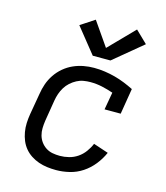

<svg xmlns="http://www.w3.org/2000/svg" viewBox="-116 -869 832 965"><g transform="rotate(15 300.0 -386.0)"><path d="M266 8Q242 8 219 5Q196 2 174.5 -5.5Q153 -13 134 -25.5Q115 -38 101 -55Q87 -72 78.5 -92.5Q70 -113 66 -136Q62 -159 63 -182.5Q64 -206 68 -230L87 -340Q91 -367 100 -393Q109 -419 125 -443Q141 -467 163.5 -486Q186 -505 212 -516.5Q238 -528 265 -533Q292 -538 319 -538Q347 -538 375 -534Q403 -530 429 -523Q455 -516 480 -506Q505 -496 529 -484L507 -350H423L439 -441Q410 -451 380.5 -457.5Q351 -464 320 -464Q302 -464 284 -461Q266 -458 249 -449Q232 -440 217.5 -427Q203 -414 193 -397.5Q183 -381 177 -363.5Q171 -346 168 -328L150 -218Q147 -198 146.5 -178.5Q146 -159 151 -141Q156 -123 167 -108Q178 -93 193.5 -83Q209 -73 227.5 -69.5Q246 -66 266 -66Q289 -66 313 -72Q337 -78 357.5 -92Q378 -106 393 -126.5Q408 -147 417 -169L495 -143Q480 -109 456.5 -79.5Q433 -50 402 -29.5Q371 -9 335.5 -0.5Q300 8 266 8ZM388 -595H296L191 -726L264 -774L350 -650L477 -780L539 -720Z"/></g></svg>

Font: Iosevka Curly Slab Extended
Style: Italic
Weight: 400
Width: 7
Italic angle: -9°
Monospace: yes
Designer: Belleve Invis
Foundry: Belleve Invis
Version: Version 11.1.0; ttfautohint (v1.8.3)